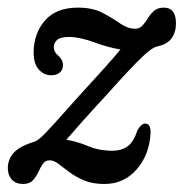

<svg xmlns="http://www.w3.org/2000/svg" viewBox="-25 -462 470 491"><path d="M360 -121Q357 -66 324.5 -28.8Q292 8.5 242 8.5Q211.5 8.5 189.8 -0.8Q168 -10 152.2 -22Q136.5 -34 124.5 -43Q112.5 -52 102 -52Q90.5 -52 84.5 -43Q78.5 -34 73 -22Q67.5 -10 59 -0.8Q50.5 8.5 34 8.5Q15.5 8.5 5.2 -2.8Q-5 -14 -5 -32Q-5 -54.5 10 -71.2Q25 -88 62.5 -99.5Q71 -102.5 81.5 -112.2Q92 -122 113.8 -146Q135.5 -170 176.5 -216Q217 -260 242.2 -288.2Q267.5 -316.5 283 -335.5Q252 -340.5 215.2 -354Q178.5 -367.5 151.5 -367.5Q129 -367.5 120.8 -359.8Q112.5 -352 112.5 -341Q112.5 -329.5 123.5 -320Q136 -309.5 136 -295Q136 -283 127.5 -276.2Q119 -269.5 106.5 -269.5Q87 -269.5 74 -284.5Q61 -299.5 61 -327.5Q61 -375.5 89.5 -409Q118 -442.5 174.5 -442.5Q212 -442.5 237.5 -429Q263 -415.5 282.2 -402Q301.5 -388.5 320.5 -388.5Q332 -388.5 339.5 -396.8Q347 -405 353.5 -415.8Q360 -426.5 369.2 -434.5Q378.5 -442.5 394 -442.5Q425 -442.5 425 -402Q425 -379.5 413.5 -363.8Q402 -348 376 -343Q369 -341.5 356.8 -332.2Q344.5 -323 319.5 -297.5Q294.5 -272 249 -221Q208 -176.5 185.5 -151.2Q163 -126 144.5 -104.5Q171.5 -100.5 200 -88.5Q228.5 -76.5 262.5 -76.5Q286 -76.5 301.8 -88.2Q317.5 -100 326 -128Q336.5 -146.5 347 -146Q361 -145.5 360 -121Z"/></svg>

Font: Fraunces 144pt SuperSoft
Style: Italic
Weight: 400
Italic angle: -16°
Version: Version 1.000;[b76b70a41]